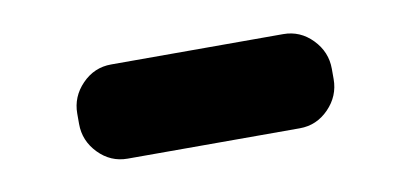

<svg xmlns="http://www.w3.org/2000/svg" viewBox="-31 -419 549 257"><g transform="rotate(-10 244.0 -290.0)"><path d="M127 -226Q104 -226 87.5 -243Q71 -260 71 -283V-297Q71 -320 87.5 -337Q104 -354 127 -354H361Q384 -354 400.5 -337Q417 -320 417 -297V-283Q417 -260 400.5 -243Q384 -226 361 -226Z"/></g></svg>

Font: Rounded Mplus 1c ExtraBold
Style: Regular
Weight: 800
Version: Version 1.059.20150529